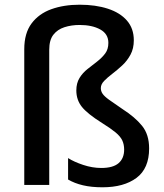

<svg xmlns="http://www.w3.org/2000/svg" viewBox="-20 -785 695 815"><path d="M548 -614Q548 -579 534 -553Q520 -527 499 -507.5Q478 -488 457 -472Q436 -456 422 -441.5Q408 -427 408 -411Q408 -398 415.5 -387Q423 -376 443 -361.5Q463 -347 500 -322Q553 -288 583 -251Q613 -214 613 -155Q613 -70 559.5 -30Q506 10 415 10Q368 10 332 1.5Q296 -7 269 -23V-114Q294 -98 333 -85Q372 -72 410 -72Q460 -72 483.5 -92.5Q507 -113 507 -150Q507 -172 499 -189Q491 -206 470.5 -223Q450 -240 413 -263Q351 -302 327.5 -331.5Q304 -361 304 -401Q304 -432 317.5 -454Q331 -476 351.5 -492Q372 -508 392.5 -524Q413 -540 426.5 -558Q440 -576 440 -603Q440 -641 405.5 -660Q371 -679 318 -679Q283 -679 253.5 -669.5Q224 -660 206.5 -637.5Q189 -615 189 -574V0H83V-576Q83 -644 114 -685.5Q145 -727 198 -746Q251 -765 318 -765Q386 -765 438 -748Q490 -731 519 -697.5Q548 -664 548 -614Z"/></svg>

Font: Noto Sans Tangsa Medium
Style: Regular
Weight: 500
Version: Version 1.504